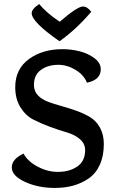

<svg xmlns="http://www.w3.org/2000/svg" viewBox="-20 -915 569 945"><path d="M136 -850Q136 -871 173 -895Q190 -874 215 -852.5Q240 -831 257 -820L274 -808Q361 -883 388 -883Q410 -883 429 -857Q355 -770 273 -712Q136 -807 136 -850ZM408 -508Q393 -546 352 -571Q311 -596 267 -596Q216 -596 181.5 -571Q147 -546 147 -497Q147 -467 166 -446.5Q185 -426 215.5 -414.5Q246 -403 282.5 -393Q319 -383 355.5 -370Q392 -357 422.5 -339Q453 -321 472 -287Q491 -253 491 -206Q491 -147 471 -103.5Q451 -60 415.5 -36Q380 -12 339 -1Q298 10 250 10Q167 10 102.5 -20Q38 -50 38 -91Q38 -132 96 -159Q116 -121 165 -95Q214 -69 264 -69Q322 -69 360.5 -95.5Q399 -122 399 -176Q399 -208 373.5 -230Q348 -252 310 -263Q272 -274 227 -290.5Q182 -307 144 -326.5Q106 -346 80.5 -387Q55 -428 55 -486Q55 -575 122 -624Q189 -673 288 -673Q330 -673 372 -662.5Q414 -652 445 -628.5Q476 -605 476 -574Q476 -522 408 -508Z"/></svg>

Font: Overlock
Style: Bold
Weight: 700
Designer: Dario Muhafara
Foundry: Dario Manuel Muhafara
Version: Version 1.001